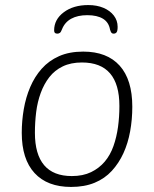

<svg xmlns="http://www.w3.org/2000/svg" viewBox="-20 -733 609 759"><path d="M261 6Q167 6 116.5 -49Q66 -104 66 -208Q66 -255 74 -301.5Q82 -348 99.5 -389Q117 -430 145 -461.5Q173 -493 213.5 -511Q254 -529 309 -529Q403 -529 453 -473.5Q503 -418 503 -311Q503 -261 494.5 -214Q486 -167 468 -127.5Q450 -88 422 -57.5Q394 -27 354 -10.5Q314 6 261 6ZM264 -37Q308 -37 340 -52.5Q372 -68 394 -94Q416 -120 428.5 -155.5Q441 -191 446.5 -231Q452 -271 452 -314Q452 -400 415 -443Q378 -486 304 -486Q260 -486 228 -470.5Q196 -455 175 -428Q154 -401 141 -365.5Q128 -330 123 -290Q118 -250 118 -208Q118 -123 154.5 -80Q191 -37 264 -37ZM329 -713Q363 -713 389 -702Q415 -691 430 -671.5Q445 -652 445 -627Q445 -611 441 -605.5Q437 -600 429 -600Q424 -600 421 -603Q418 -606 415 -616Q410 -645 387 -659Q364 -673 325 -673Q287 -673 261.5 -659Q236 -645 225 -617Q221 -606 216.5 -603Q212 -600 207 -600Q200 -600 197 -603Q194 -606 194 -613Q194 -656 232 -684.5Q270 -713 329 -713Z"/></svg>

Font: Asap ExtraLight
Style: Italic
Weight: 250
Italic angle: -6°
Version: Version 3.001